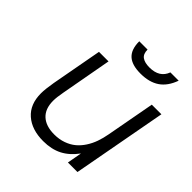

<svg xmlns="http://www.w3.org/2000/svg" viewBox="-201 -889 1048 1048"><g transform="rotate(45 323.0 -365.0)"><path d="M471.2 0 486.8 -85Q449.2 -34.2 402.8 -10.5Q356.4 13.2 293 13.2Q204.6 13.2 152.3 -32.7Q100.1 -78.6 100.1 -163.1Q100.1 -194.8 109.9 -252L164.1 -546.9H237.8L184.1 -252Q175.8 -208 175.8 -181.2Q175.8 -119.6 210.7 -87.4Q245.6 -55.2 310.1 -55.2Q347.7 -55.2 379.4 -66.4Q411.1 -77.6 434.1 -96.7Q457 -115.7 474.6 -142.8Q492.2 -169.9 502.9 -200.4Q513.7 -231 520 -266.1L571.8 -546.9H646L544.9 0ZM278.8 -743.2H342.8Q342.8 -709.5 362.5 -695.3Q382.3 -681.2 418.9 -681.2Q496.6 -681.2 519 -743.2H583Q561 -681.2 518.1 -652.1Q475.1 -623 408.2 -623Q341.3 -623 310.1 -652.1Q278.8 -681.2 278.8 -743.2Z"/></g></svg>

Font: Involve
Style: Italic
Weight: 400
Italic angle: -10.5°
Designer: Stefan Peev
Foundry: Context Ltd.
Version: Version 1.001